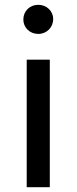

<svg xmlns="http://www.w3.org/2000/svg" viewBox="-20 -778 319 798"><path d="M91 0H187V-530H91ZM139 -637C174 -637 201 -664 201 -699C201 -732 174 -758 139 -758C104 -758 77 -732 77 -697C77 -663 104 -637 139 -637Z"/></svg>

Font: Chess Sans Medium
Style: Regular
Weight: 500
Designer: Wolf Bōese
Foundry: Wolf Bōese
Version: Version 7.223;Glyphs 3.3 (3306)